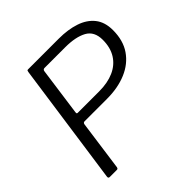

<svg xmlns="http://www.w3.org/2000/svg" viewBox="-191 -903 1064 1064"><g transform="rotate(-45 341.5 -371.0)"><path d="M197 -317Q192 -317 189 -314Q186 -311 185 -306L144 -10Q142 -4 140 -2Q138 0 132 0H78Q66 0 68 -13L170 -730Q171 -737 172.5 -739.5Q174 -742 180 -742H420Q492 -742 547.5 -723.5Q603 -705 634.5 -665.5Q666 -626 666 -563Q666 -482 628.5 -427.5Q591 -373 525 -345Q459 -317 373 -317ZM588 -565Q588 -631 540.5 -657Q493 -683 411 -683H249Q244 -683 240.5 -680Q237 -677 236 -671L197 -389Q196 -382 197.5 -379.5Q199 -377 204 -377H372Q438 -377 486.5 -398.5Q535 -420 561.5 -462Q588 -504 588 -565Z"/></g></svg>

Font: Libre Franklin Light
Style: Italic
Weight: 300
Italic angle: -8°
Designer: Pablo Impallari, Rodrigo Fuenzalida, Nhung Nguyen
Foundry: Impallari Type
Version: Version 3.000